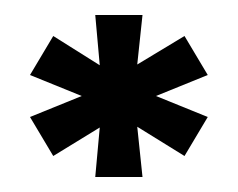

<svg xmlns="http://www.w3.org/2000/svg" viewBox="-20 -824 317 256"><path d="M20 -668 89 -696 20 -724 51 -776 113 -737 107 -804H170L163 -738L226 -776L257 -724L188 -696L257 -668L226 -616L163 -655L170 -588H107L113 -654L51 -616Z"/></svg>

Font: Big Shoulders Text Thin Black
Style: Regular
Weight: 900
Version: Version 2.002